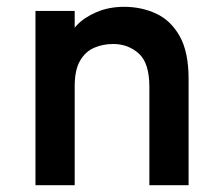

<svg xmlns="http://www.w3.org/2000/svg" viewBox="-20 -543 656 563"><path d="M84 0V-511H199V-390L184 -424Q184 -446.5 205.5 -469.2Q227 -492 263.2 -507.5Q299.5 -523 344 -523Q395 -523 438 -503Q481 -483 507 -436.8Q533 -390.5 533 -312V0H418V-288Q418 -358.5 386.8 -386.2Q355.5 -414 312 -414Q281.5 -414 255.8 -402.8Q230 -391.5 214.5 -364.5Q199 -337.5 199 -290V0Z"/></svg>

Font: Overpass Mono Light
Style: Regular
Weight: 300
Monospace: yes
Designer: Delve Withrington, Dave Bailey
Foundry: Delve Fonts LLC
Version: Version 4.000